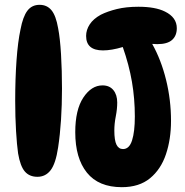

<svg xmlns="http://www.w3.org/2000/svg" viewBox="-20 -765 765 796"><path d="M144 -745Q175 -745 193.5 -722.5Q212 -700 221 -648Q229 -607 233 -540Q237 -473 237 -397Q237 -330 233 -268.5Q229 -207 221 -154Q211 -87 190 -59.5Q169 -32 135 -32Q102 -32 83 -54Q64 -76 55 -129Q50 -164 46.5 -222Q43 -280 43 -347Q43 -438 48.5 -515Q54 -592 65 -643Q75 -696 93.5 -720.5Q112 -745 144 -745ZM689 -264Q689 -188 668 -125.5Q647 -63 602 -26Q557 11 485 11Q389 11 340.5 -49Q292 -109 292 -217Q292 -310 325.5 -360.5Q359 -411 405 -411Q434 -411 450 -391.5Q466 -372 466 -340Q466 -313 460 -282.5Q454 -252 454 -224Q454 -183 463 -165Q472 -147 490 -147Q516 -147 527.5 -183Q539 -219 539 -282Q539 -356 527 -426Q515 -496 489 -570Q442 -556 407 -556Q337 -556 337 -616Q337 -641 352 -664Q367 -687 398 -704Q426 -718 464.5 -727.5Q503 -737 554 -737Q624 -737 664 -717Q713 -693 713 -648Q713 -617 693.5 -599.5Q674 -582 632 -582Q622 -582 611 -583Q648 -517 668.5 -434Q689 -351 689 -264Z"/></svg>

Font: DynaPuff Condensed Medium
Style: Regular
Weight: 500
Width: 3
Designer: Toshi Omagari, Jennifer Daniel
Foundry: Google Fonts
Version: Version 2.000; ttfautohint (v1.8.4.7-5d5b)